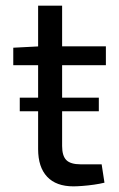

<svg xmlns="http://www.w3.org/2000/svg" viewBox="-20 -651 421 680"><path d="M330 -305V-257H50V-305ZM200 -631V-134Q200 -99 215 -84Q230 -69 266 -69H340L350 -4Q334 0 313 3Q292 6 272 7.5Q252 9 240 9Q179 9 147 -25Q115 -59 115 -123V-631ZM355 -487V-420H27V-482L123 -487Z"/></svg>

Font: Exo 2
Style: Regular
Weight: 400
Designer: Natanael Gama
Foundry: Natanael Gama
Version: Version 2.010